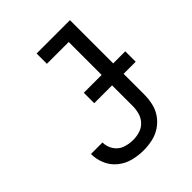

<svg xmlns="http://www.w3.org/2000/svg" viewBox="-207 -858 989 989"><g transform="rotate(-45 288.0 -363.5)"><path d="M263 8Q296 8 328.5 1Q361 -6 389 -24.5Q417 -43 436 -70.5Q455 -98 462 -130Q469 -162 469 -195V-735H226V-660H385V-195Q385 -170 378.5 -145.5Q372 -121 354.5 -102Q337 -83 312.5 -75.5Q288 -68 263 -68Q233 -68 204.5 -78Q176 -88 159 -114Q142 -140 142 -170V-171H58V-170Q58 -132 73.5 -96Q89 -60 119.5 -35.5Q150 -11 187.5 -1.5Q225 8 263 8ZM557 -344V-420H255V-344Z"/></g></svg>

Font: Iosevka SS01 Extended
Style: Regular
Weight: 400
Width: 7
Monospace: yes
Designer: Belleve Invis
Foundry: Belleve Invis
Version: Version 3.4.7; ttfautohint (v1.8.3)